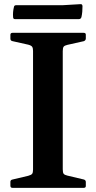

<svg xmlns="http://www.w3.org/2000/svg" viewBox="-20 -904 463 924"><path d="M139 0V-746H282V0ZM40 0Q30 0 30 -10V-29Q30 -38 40 -40L116 -58Q131 -62 135 -68Q139 -74 139 -88V-210H282V-89Q282 -73 286.5 -67.5Q291 -62 304 -59L384 -40Q393 -37 393 -28V-9Q393 0 383 0ZM30 -736Q30 -746 40 -746H383Q393 -746 393 -737V-719Q393 -710 384 -706L304 -688Q291 -685 286.5 -679.5Q282 -674 282 -658V-537H139V-659Q139 -672 135 -678.5Q131 -685 116 -689L40 -706Q30 -708 30 -718ZM47 -870Q48 -879 58 -879H282L367 -884Q376 -885 377 -875Q377 -862 376 -848.5Q375 -835 372 -822Q369 -812 360 -812H52Q43 -812 43 -822Q42 -834 43 -846Q44 -858 47 -870Z"/></svg>

Font: Hahmlet SemiBold
Style: Regular
Weight: 600
Version: Version 1.002